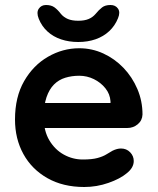

<svg xmlns="http://www.w3.org/2000/svg" viewBox="-20 -738 630 768"><path d="M317 10Q232 10 169.5 -25.5Q107 -61 73.5 -122Q40 -183 40 -260Q40 -350 76.5 -413.5Q113 -477 172 -511Q231 -545 297 -545Q348 -545 393.5 -524Q439 -503 474 -466.5Q509 -430 529.5 -382Q550 -334 550 -280Q549 -256 531 -241Q513 -226 489 -226H107L77 -326H444L422 -306V-333Q420 -362 401.5 -385Q383 -408 355.5 -421.5Q328 -435 297 -435Q267 -435 241 -427Q215 -419 196 -400Q177 -381 166 -349Q155 -317 155 -268Q155 -214 177.5 -176.5Q200 -139 235.5 -119.5Q271 -100 311 -100Q348 -100 370 -106Q392 -112 405.5 -120.5Q419 -129 430 -135Q448 -144 464 -144Q486 -144 500.5 -129Q515 -114 515 -94Q515 -67 487 -45Q461 -23 414 -6.5Q367 10 317 10ZM293 -570Q256 -570 224.5 -580.5Q193 -591 170 -612Q147 -633 135 -663Q125 -688 135 -703Q145 -718 164 -718Q185 -718 198 -708.5Q211 -699 224 -682Q235 -669 251.5 -662Q268 -655 293 -655Q318 -655 334.5 -662Q351 -669 362 -682Q376 -699 388.5 -708.5Q401 -718 422 -718Q442 -718 452 -703.5Q462 -689 452 -665Q440 -635 417 -613.5Q394 -592 362.5 -581Q331 -570 293 -570Z"/></svg>

Font: zvoove
Style: Bold
Weight: 700
Designer: Vernon Adams (Nunito) & Andrew Paglinawan (Quicksand)
Foundry: zvoove
Version: Version 3.006